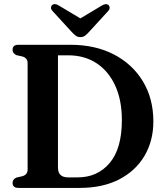

<svg xmlns="http://www.w3.org/2000/svg" viewBox="-20 -919 804 939"><path d="M41.5 -24.5Q41.5 -43 61.5 -51L90.5 -57.5Q115 -65.5 115 -89V-611Q115 -634.5 90.5 -642.5L61.5 -649Q41.5 -657 41.5 -675.5Q41.5 -700 70.5 -700H324Q445.5 -700 536.8 -652.8Q628 -605.5 679 -521Q730 -436.5 730 -325Q730 -230 686.5 -156.5Q643 -83 562.5 -41.5Q482 0 369.5 0H70.5Q41.5 0 41.5 -24.5ZM360 -51.5Q457 -51.5 516.5 -122Q576 -192.5 576 -331.5Q576 -428.5 543.8 -499.5Q511.5 -570.5 452.5 -609.5Q393.5 -648.5 313 -648.5H263.5V-99Q263.5 -51.5 313.5 -51.5ZM416 -763.5Q405 -751.5 396 -744.5Q387 -737.5 373 -737.5Q359.5 -737.5 350.2 -744.5Q341 -751.5 330 -763.5L237.5 -864.5Q229 -873.5 229.5 -881.8Q230 -890 235 -894Q247.5 -905 268.5 -891.5L373 -829L477.5 -891.5Q498.5 -904.5 511 -894Q515.5 -890 516.2 -881.8Q517 -873.5 508.5 -864.5Z"/></svg>

Font: Fraunces 72pt S050 SemiBold
Style: Regular
Weight: 600
Version: Version 1.000; ttfautohint (v1.8.3)